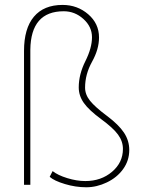

<svg xmlns="http://www.w3.org/2000/svg" viewBox="-20 -770 618 800"><path d="M106.4 0H80.1V-558.1Q80.1 -651.4 121.3 -700.4Q162.6 -749.5 240.7 -749.5Q302.2 -749.5 347.4 -710.7Q392.6 -671.9 392.6 -613.8Q392.6 -564.9 363.5 -512.7Q334.5 -460.4 334.5 -404.8Q334.5 -376 355.2 -350.1Q376 -324.2 425.3 -287.4Q474.6 -250.5 496.6 -217.3Q518.6 -184.1 518.6 -145Q518.6 -101.1 493.2 -65.7Q467.8 -30.3 425.3 -10Q382.8 10.3 339.4 10.3Q294.9 10.3 250.2 -3.2Q205.6 -16.6 187 -33.2L199.2 -57.1Q220.7 -40 260.3 -27.8Q299.8 -15.6 335.4 -15.6Q401.4 -15.6 446.8 -54.2Q492.2 -92.8 492.2 -149.4Q492.2 -181.2 471.9 -209Q451.7 -236.8 401.1 -273.9Q350.6 -311 329.3 -341.1Q308.1 -371.1 308.1 -405.8Q308.1 -460 335.7 -515.1Q363.3 -570.3 363.3 -614.7Q363.3 -658.7 327.6 -690.9Q292 -723.1 245.6 -723.1Q108.4 -723.1 106.4 -563Z"/></svg>

Font: TypoPRO Roboto
Style: Regular
Weight: 250
Designer: Google
Version: Version 2.136; 2016